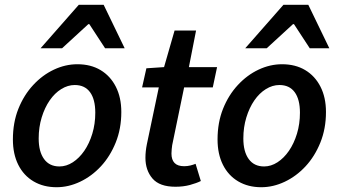

<svg xmlns="http://www.w3.org/2000/svg" viewBox="-20 -772 1420 804"><path d="M217 12Q162 12 120.5 -12.5Q79 -37 56.5 -82Q34 -127 34 -188Q34 -259 57 -316.5Q80 -374 119 -416Q158 -458 206 -480.5Q254 -503 304 -503Q360 -503 401 -478.5Q442 -454 465 -409Q488 -364 488 -303Q488 -233 464.5 -175Q441 -117 402.5 -75.5Q364 -34 315.5 -11Q267 12 217 12ZM229 -75Q258 -75 285 -92.5Q312 -110 333 -140.5Q354 -171 366.5 -212Q379 -253 379 -300Q379 -356 357 -386Q335 -416 293 -416Q264 -416 236.5 -399Q209 -382 188 -351.5Q167 -321 154.5 -280Q142 -239 142 -192Q142 -137 164.5 -106Q187 -75 229 -75ZM150 -570 310 -752H414L502 -570H420L354 -671H350L240 -570Z M715 10Q648 10 618.5 -24.5Q589 -59 589 -111Q589 -125 590.5 -139Q592 -153 595 -168L645 -406H575L593 -486L667 -491L711 -644H801L771 -491H889L871 -406H751L701 -164Q700 -155 699 -147Q698 -139 698 -129Q698 -103 711 -89.5Q724 -76 751 -76Q765 -76 777 -79Q789 -82 799 -86L821 -14Q803 -5 775.5 2.5Q748 10 715 10Z M1074 12Q1019 12 977.5 -12.5Q936 -37 913.5 -82Q891 -127 891 -188Q891 -259 914 -316.5Q937 -374 976 -416Q1015 -458 1063 -480.5Q1111 -503 1161 -503Q1217 -503 1258 -478.5Q1299 -454 1322 -409Q1345 -364 1345 -303Q1345 -233 1321.5 -175Q1298 -117 1259.5 -75.5Q1221 -34 1172.5 -11Q1124 12 1074 12ZM1086 -75Q1115 -75 1142 -92.5Q1169 -110 1190 -140.5Q1211 -171 1223.5 -212Q1236 -253 1236 -300Q1236 -356 1214 -386Q1192 -416 1150 -416Q1121 -416 1093.5 -399Q1066 -382 1045 -351.5Q1024 -321 1011.5 -280Q999 -239 999 -192Q999 -137 1021.5 -106Q1044 -75 1086 -75ZM1007 -570 1167 -752H1271L1359 -570H1277L1211 -671H1207L1097 -570Z"/></svg>

Font: Source Sans 3 SemiBold
Style: Italic
Weight: 600
Italic angle: -11°
Designer: Paul D. Hunt
Foundry: Adobe
Version: Version 3.046;hotconv 1.0.118;makeotfexe 2.5.65603